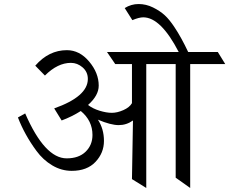

<svg xmlns="http://www.w3.org/2000/svg" viewBox="-20 -933 1138 953"><path d="M599 -893Q631 -913 668 -913Q705 -913 739.5 -896Q774 -879 797.5 -857.5Q821 -836 846 -798Q879 -749 914 -675H1061L1098 -615H924V0L852 -51V-615H706V0L635 -44L640 -335Q608 -312 569 -312Q530 -312 466 -339Q496 -293 496 -233.5Q496 -174 454 -129.5Q412 -85 336 -85Q285 -85 239.5 -112Q194 -139 161 -184Q102 -264 69 -350L105 -370Q202 -147 311 -147Q371 -147 405 -180Q439 -213 439 -263Q439 -334 381 -382Q337 -354 286 -335L249 -395Q416 -454 416 -541Q416 -576 390 -598.5Q364 -621 332 -621Q266 -621 203 -558L155 -607Q222 -684 312 -684Q375 -684 422.5 -627.5Q470 -571 470 -508Q470 -459 417 -412Q440 -394 474 -383.5Q508 -373 535 -373Q562 -373 592.5 -386.5Q623 -400 635 -421V-615H552Q547 -623 511 -675H867Q778 -847 691 -847Q670 -847 637 -833Z"/></svg>

Font: Halant
Style: Regular
Weight: 400
Designer: Hitesh Malaviya (Devanagari), Satya Rajpurohit (Latin)
Foundry: Indian Type Foundry
Version: Version 1.100;PS 1.0;hotconv 1.0.78;makeotf.lib2.5.61930; tt